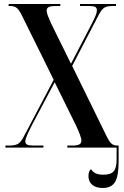

<svg xmlns="http://www.w3.org/2000/svg" viewBox="-20 -734 619 955"><path d="M7 0V-10H27Q55 -10 69.5 -18.5Q84 -27 99 -56L247 -337L91 -653Q76 -684 64 -694Q52 -704 32 -704H23V-714H280V-704H255Q231 -704 221.5 -698.5Q212 -693 212 -681Q212 -671 218.5 -654.5Q225 -638 235 -616L333 -417L437 -617Q449 -640 455.5 -656Q462 -672 462 -683Q462 -694 454.5 -699Q447 -704 427 -704H378V-714H557V-704H536Q512 -704 498.5 -695.5Q485 -687 470 -658L339 -406L508 -61Q523 -30 534 -20Q545 -10 564 -10H570V70Q570 142 552 171.5Q534 201 491 201Q457 201 438.5 185Q420 169 420 142Q420 117 433 107Q448 135 494 135Q531 135 545.5 118Q560 101 560 59V0H315V-10H339Q365 -10 375 -16Q385 -22 385 -34Q385 -53 357 -112L252 -325L138 -110Q125 -85 115.5 -63.5Q106 -42 106 -30Q106 -20 114.5 -15Q123 -10 145 -10H196V0Z"/></svg>

Font: Noto Serif Display ExtraCondensed SemiBold
Style: Regular
Weight: 600
Width: 2
Designer: Monotype Design Team
Foundry: Monotype Imaging Inc.
Version: Version 2.009